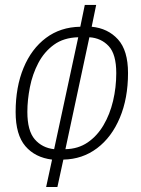

<svg xmlns="http://www.w3.org/2000/svg" viewBox="-20 -744 567 774"><path d="M166 9.8 189.9 -100.6Q121.6 -108.9 82.3 -154.8Q43 -200.7 43 -292.5Q43 -393.6 75 -470.5Q106.9 -547.4 165.3 -591.1Q223.6 -634.8 303.7 -636.2L321.8 -724.1H367.7L349.6 -636.2Q415 -629.9 455.6 -585.2Q496.1 -540.5 496.1 -449.7Q496.1 -347.7 463.1 -269.3Q430.2 -190.9 371.3 -146.5Q312.5 -102.1 235.4 -100.6L211.4 9.8ZM198.2 -142.6 295.4 -593.8Q236.8 -592.3 197.5 -563.7Q158.2 -535.2 134.5 -490Q110.8 -444.8 100.6 -392.8Q90.3 -340.8 90.3 -293Q90.3 -216.8 120.1 -182.4Q149.9 -147.9 198.2 -142.6ZM243.7 -142.6Q294.9 -143.6 333.3 -169.7Q371.6 -195.8 397.2 -239.3Q422.9 -282.7 435.8 -337.2Q448.7 -391.6 448.7 -449.2Q448.7 -525.4 418.2 -558.1Q387.7 -590.8 340.3 -593.8Z"/></svg>

Font: Open Sans Condensed Light
Style: Italic
Weight: 300
Width: 3
Italic angle: -12°
Designer: Monotype Design Team
Foundry: Monotype Imaging Inc.
Version: Version 3.000; ttfautohint (v1.8.4)